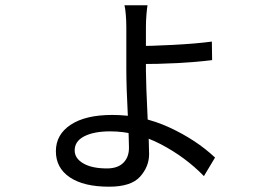

<svg xmlns="http://www.w3.org/2000/svg" viewBox="-20 -641 1040 725"><path d="M531 -539V-374Q531 -329 538 -182Q543 -100 543 -59Q543 -12 509 26Q475 64 392 64Q296 64 243.5 28.5Q191 -7 191 -70Q191 -133 247 -170Q303 -207 404 -207Q517 -207 619 -160Q721 -113 792 -46L750 24Q680 -48 587 -96.5Q494 -145 396 -145Q335 -145 298.5 -126.5Q262 -108 262 -73Q262 -43 294.5 -24Q327 -5 384 -5Q424 -5 445.5 -26Q467 -47 467 -83Q467 -108 463 -198Q457 -314 457 -379V-538Q457 -562 455 -586Q453 -610 450 -621H537Q535 -610 533 -586Q531 -562 531 -539ZM780 -484 781 -414Q661 -399 495 -399V-467Q546 -467 633 -471.5Q720 -476 780 -484Z"/></svg>

Font: Merged Yaku Han JP
Style: Regular
Weight: 400
Designer: Ryoko NISHIZUKA 西塚涼子 (kana, bopomofo & ideographs); Paul D. Hunt (Latin, Greek & Cyrillic); Sandoll Communications 산돌커뮤니
Foundry: Adobe
Version: Version 2.004